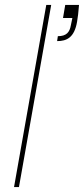

<svg xmlns="http://www.w3.org/2000/svg" viewBox="-20 -760 341 780"><path d="M245 -740 236 -687H274L268 -658C263 -629 250 -613 215 -613L212 -593C252 -593 282 -608 293 -671C296 -689 299 -711 301 -740ZM37 0H57L188 -740H168Z"/></svg>

Font: Poppins Devanagari Thin
Style: Italic
Weight: 100
Italic angle: -10°
Designer: Ninad Kale (Devanagari), Jonny Pinhorn (Latin)
Foundry: Indian Type Foundry
Version: 4.005